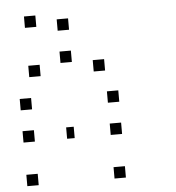

<svg xmlns="http://www.w3.org/2000/svg" viewBox="-53 -849 772 841"><g transform="rotate(-5 333.5 -429.0)"><path d="M466.7 -108.3V-58.3H416.7V-108.3ZM83.3 -108.3V-58.3H33.3V-108.3ZM466.7 -300V-250H416.7V-300ZM258.3 -300V-250H225V-300ZM83.3 -300V-250H33.3V-300ZM466.7 -441.7V-391.7H416.7V-441.7ZM83.3 -441.7V-391.7H33.3V-441.7ZM416.7 -583.3V-533.3H366.7V-583.3ZM275 -633.3V-583.3H225V-633.3ZM133.3 -583.3V-533.3H83.3V-583.3ZM275 -775V-725H225V-775ZM133.3 -800V-750H83.3V-800Z"/></g></svg>

Font: 0xA000-Boxes
Style: Boxes
Weight: 400
Version: Version 0.1